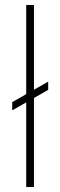

<svg xmlns="http://www.w3.org/2000/svg" viewBox="-20 -749 242 769"><path d="M85 0V-729H116V0ZM29 -307V-340L173 -422V-389Z"/></svg>

Font: Hubot Sans Condensed ExtraLight
Style: Regular
Weight: 200
Width: 3
Designer: Deni Anggara
Foundry: GitHub, Inc., Subsidiary of Microsoft Corporation
Version: Version 2.000